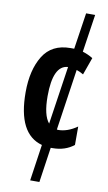

<svg xmlns="http://www.w3.org/2000/svg" viewBox="-104 -810 599 1067"><g transform="rotate(10 195.0 -276.0)"><path d="M161 -270Q161 -444 245 -449L196 -121Q161 -162 161 -270ZM238 10Q309 10 358 -29V-133Q304 -95 251 -95Q247 -95 244 -96L295 -441Q314 -435 334 -423L369 -521Q341 -538 311 -547L343 -760H292L261 -555Q251 -555 240 -555Q135 -555 86 -475.5Q37 -396 37 -270Q37 -35 177 3L147 208H199L228 10Q233 10 238 10Z"/></g></svg>

Font: Noto Sans UI Condensed
Style: Bold
Weight: 700
Width: 3
Designer: Monotype Design Team
Foundry: Monotype Imaging Inc.
Version: 1.001